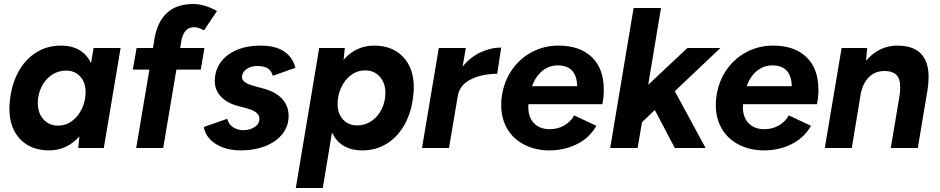

<svg xmlns="http://www.w3.org/2000/svg" viewBox="-20 -740 4699 960"><path d="M377 -58Q347 -24 308.5 -6Q270 12 226 12Q134 12 80.5 -44.5Q27 -101 27 -197Q27 -218 30 -240Q38 -318 71.5 -380Q105 -442 160 -477Q215 -512 284 -512Q340 -512 378 -489Q416 -466 435 -424L448 -500H583L499 0H371ZM270 -112Q310 -112 341.5 -136Q373 -160 390.5 -198.5Q408 -237 408 -280Q408 -328 381 -357.5Q354 -387 310 -387Q270 -387 237.5 -364.5Q205 -342 187 -304.5Q169 -267 169 -225Q169 -175 197 -143.5Q225 -112 270 -112Z M947 -720Q976 -720 1007.5 -710Q1039 -700 1065 -685L1000 -588Q972 -604 951 -604Q924 -604 907.5 -585.5Q891 -567 885 -526L881 -500H1002L984 -392H862L796 0H661L727 -392H644L663 -500H745L753 -550Q768 -633 816 -676.5Q864 -720 947 -720Z M999 -105 1116 -146Q1124 -117 1146.5 -103Q1169 -89 1197 -89Q1229 -89 1253 -104.5Q1277 -120 1277 -147Q1277 -165 1261 -177.5Q1245 -190 1212 -199L1170 -210Q1114 -225 1084 -257.5Q1054 -290 1054 -334Q1054 -388 1083 -428Q1112 -468 1163.5 -490Q1215 -512 1281 -512Q1358 -512 1401 -482.5Q1444 -453 1457 -401L1344 -361Q1337 -387 1318.5 -398.5Q1300 -410 1265 -410Q1234 -410 1212 -394Q1190 -378 1190 -354Q1190 -325 1254 -309L1294 -298Q1357 -282 1390 -246.5Q1423 -211 1423 -161Q1423 -107 1390.5 -68Q1358 -29 1304 -8.5Q1250 12 1187 12Q1109 12 1058.5 -20.5Q1008 -53 999 -105Z M1576 -500H1704L1698 -441Q1728 -476 1766.5 -494Q1805 -512 1850 -512Q1942 -512 1995.5 -455.5Q2049 -399 2049 -303Q2049 -283 2046 -260Q2038 -182 2004.5 -120Q1971 -58 1916 -23Q1861 12 1792 12Q1736 12 1697.5 -11.5Q1659 -35 1640 -78L1594 200H1459ZM1766 -113Q1806 -113 1838.5 -135.5Q1871 -158 1889 -195.5Q1907 -233 1907 -275Q1907 -325 1879 -356.5Q1851 -388 1806 -388Q1766 -388 1734.5 -364Q1703 -340 1685.5 -301.5Q1668 -263 1668 -220Q1668 -172 1695 -142.5Q1722 -113 1766 -113Z M2174 -500H2309L2293 -407Q2331 -454 2382 -478Q2433 -502 2486 -502L2466 -371Q2390 -371 2334 -343Q2278 -315 2269 -261L2225 0H2090Z M2486 -214Q2486 -241 2490 -265Q2502 -338 2542 -394Q2582 -450 2642 -481Q2702 -512 2773 -512Q2879 -512 2939 -454.5Q2999 -397 2999 -292Q2999 -255 2992 -219H2622Q2618 -159 2647.5 -126.5Q2677 -94 2729 -94Q2769 -94 2801.5 -113Q2834 -132 2851 -163L2962 -111Q2927 -50 2864 -19Q2801 12 2729 12Q2657 12 2601.5 -16.5Q2546 -45 2516 -96.5Q2486 -148 2486 -214ZM2866 -309Q2863 -413 2769 -413Q2725 -413 2691.5 -385.5Q2658 -358 2640 -309Z M3148 -700H3285L3221 -316L3417 -500H3582L3354 -284L3508 0H3354L3254 -190L3190 -129L3168 0H3031Z M3559 -214Q3559 -241 3563 -265Q3575 -338 3615 -394Q3655 -450 3715 -481Q3775 -512 3846 -512Q3952 -512 4012 -454.5Q4072 -397 4072 -292Q4072 -255 4065 -219H3695Q3691 -159 3720.5 -126.5Q3750 -94 3802 -94Q3842 -94 3874.5 -113Q3907 -132 3924 -163L4035 -111Q4000 -50 3937 -19Q3874 12 3802 12Q3730 12 3674.5 -16.5Q3619 -45 3589 -96.5Q3559 -148 3559 -214ZM3939 -309Q3936 -413 3842 -413Q3798 -413 3764.5 -385.5Q3731 -358 3713 -309Z M4188 -500H4316L4310 -436Q4341 -473 4380.5 -492.5Q4420 -512 4466 -512Q4623 -512 4623 -354Q4623 -323 4617 -285L4612 -257L4569 0H4434L4477 -257Q4481 -280 4481 -303Q4481 -348 4461 -366.5Q4441 -385 4403 -385Q4358 -385 4328 -357.5Q4298 -330 4285 -279L4239 0H4104Z"/></svg>

Font: Oak Sans
Style: Bold Italic
Weight: 700
Italic angle: -9.5°
Foundry: Erik Kennedy, Walven
Version: Version 1.000